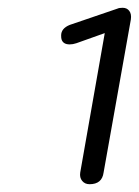

<svg xmlns="http://www.w3.org/2000/svg" viewBox="-20 -867 356 493"><path d="M186 -424 249 -782 176 -756Q167 -753 159 -753Q142 -753 138 -766Q137 -769 137 -776Q137 -794 159 -803L282 -845Q286 -847 295 -847Q306 -847 312 -839Q318 -831 316 -817L246 -424Q242 -394 210 -394Q198 -394 191 -402.5Q184 -411 186 -424Z"/></svg>

Font: Kodchasan Light
Style: Italic
Weight: 300
Italic angle: -10°
Version: Version 1.000; ttfautohint (v1.6)